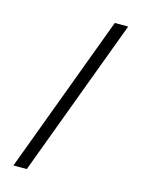

<svg xmlns="http://www.w3.org/2000/svg" viewBox="-122 -763 705 956"><g transform="rotate(15 230.0 -285.0)"><path d="M44 123 348 -693H417L113 123Z"/></g></svg>

Font: Noto Sans Syriac
Style: Regular
Weight: 400
Designer: Patrick Giasson and the Monotype Design Team
Foundry: Monotype Imaging Inc.
Version: Version 2.000; ttfautohint (v1.8.3) -l 8 -r 50 -G 200 -x 14 